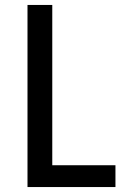

<svg xmlns="http://www.w3.org/2000/svg" viewBox="-20 -755 540 775"><path d="M91 0V-735H191V-88H446V0Z"/></svg>

Font: Iosevka SS18 Semibold
Style: Regular
Weight: 600
Monospace: yes
Designer: Belleve Invis
Foundry: Belleve Invis
Version: Version 25.1.1; ttfautohint (v1.8.4)